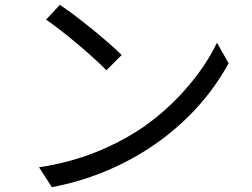

<svg xmlns="http://www.w3.org/2000/svg" viewBox="-20 -753 1040 792"><path d="M227 -733 170 -672C244 -622 369 -515 419 -463L482 -526C426 -582 298 -686 227 -733ZM141 -63 194 19C495 -37 775 -220 923 -492L875 -577C817 -454 695 -306 541 -209C446 -150 316 -89 141 -63Z"/></svg>

Font: DAIFUKU Sans JP
Style: Regular
Weight: 400
Designer: Original font ‘Source Han Sans JP’ : Ryoko NISHIZUKA  (kana, bopomofo & ideographs); Paul D. Hunt (Latin, Greek & Cyrill
Foundry: Daifuku
Version: Version 1.001